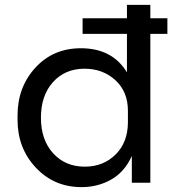

<svg xmlns="http://www.w3.org/2000/svg" viewBox="-20 -750 729 788"><path d="M315 18Q202 18 127 -62Q52 -142 52 -258V-276Q52 -392 125 -472Q198 -552 312 -552Q441 -552 501 -453V-611H319V-675H501V-730H597V-675H667V-611H597V0H521V-110Q492 -45 437 -13.5Q382 18 315 18ZM328 -66Q404 -66 454.5 -116Q505 -166 505 -249V-295Q505 -374 453.5 -421Q402 -468 327 -468Q247 -468 197.5 -413Q148 -358 148 -267Q148 -176 198 -121Q248 -66 328 -66Z"/></svg>

Font: Sora
Style: Regular
Weight: 400
Designer: Jonathan Barnbrook, Julián Moncada
Foundry: Barnbrook Fonts
Version: Version 2.000